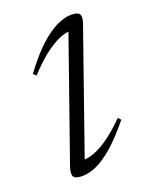

<svg xmlns="http://www.w3.org/2000/svg" viewBox="-99 -520 460 586"><g transform="rotate(-20 131.0 -227.0)"><path d="M42 -30 183.5 -433.5 196.5 -419Q180.5 -421.5 158.5 -414.5Q136.5 -407.5 107.2 -386.8Q78 -366 41 -326L32 -334.5Q69 -384.5 100.2 -412.8Q131.5 -441 157.2 -452.8Q183 -464.5 203.5 -464.5Q224.5 -464.5 230 -455.8Q235.5 -447 229 -428L86 -19.5L74.5 -36Q89.5 -33 111.5 -38.5Q133.5 -44 163 -63.2Q192.5 -82.5 230 -120L238 -111Q200.5 -65 170 -38.5Q139.5 -12 114.5 -1Q89.5 10 68.5 10Q44.5 10 39.8 0.5Q35 -9 42 -30Z"/></g></svg>

Font: Newsreader 36pt Light
Style: Italic
Weight: 300
Italic angle: -17°
Designer: Hugues Gentile
Foundry: Production Type
Version: Version 1.003